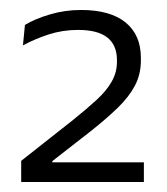

<svg xmlns="http://www.w3.org/2000/svg" viewBox="-20 -728 334 385"><path d="M22.5 -363V-405.5L126.5 -487.5Q154.5 -510 174.2 -528.2Q194 -546.5 204.2 -564.8Q214.5 -583 214.5 -604V-607.5Q214.5 -637.5 195.2 -652.8Q176 -668 136.5 -668Q105.5 -668 77.8 -659Q50 -650 26 -637L30 -678Q49.5 -690 79.8 -699Q110 -708 142.5 -708Q201 -708 231.8 -683Q262.5 -658 262.5 -612V-607Q262.5 -579 250.5 -556.2Q238.5 -533.5 216 -511.8Q193.5 -490 162 -465L85 -405V-394L64.5 -402.5H268.5V-363Z"/></svg>

Font: Anek Bangla Medium Light
Style: Regular
Weight: 300
Version: Version 1.003